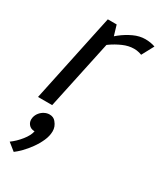

<svg xmlns="http://www.w3.org/2000/svg" viewBox="-201 -578 789 940"><g transform="rotate(30 193.0 -108.0)"><path d="M304.2 -439.7 329 -508ZM106.3 -430 189.2 -440 95.3 0H15.3ZM349.2 -431.3Q339.3 -435.2 328.1 -437.4Q316.8 -439.7 304.2 -439.7L329 -508Q345 -508 359.2 -505.6Q373.5 -503.2 385.5 -498.8ZM189.2 -440 106.3 -430 121.3 -500H171.3ZM127 -346.7 102.8 -355Q102.8 -355 115.5 -370.5Q128.2 -386 150.6 -408.8Q173 -431.5 201.9 -454.2Q230.8 -477 263.9 -492.5Q297 -508 330 -508L305.2 -439.7Q274.7 -439.7 243 -425.7Q211.3 -411.7 185.2 -393.2Q159 -374.7 143 -360.7Q127 -346.7 127 -346.7ZM84.8 154.2Q62.2 154.2 50 138.4Q37.8 122.7 42.5 100Q46 84.5 55.8 72.4Q65.5 60.3 79.4 53.1Q93.3 45.8 107.8 45.8Q130.5 45.8 143.1 61.6Q155.7 77.3 150.8 100Q147.5 114.5 137.3 127.1Q127.2 139.7 113.8 146.9Q100.3 154.2 84.8 154.2ZM4.7 258.8Q32.5 238.8 56.2 209.1Q80 179.3 84.8 154.2L143.7 62.5Q161.8 83.8 161.5 110.4Q161.2 137 149 164.3Q136.8 191.7 118.4 217.2Q100 242.8 80.8 262.2Q61.5 281.7 46.7 292.5Z"/></g></svg>

Font: Epunda Sans Light
Style: Italic
Weight: 300
Italic angle: -12.0243°
Designer: Simon Atzbach
Foundry: typofactur
Version: Version 2.204